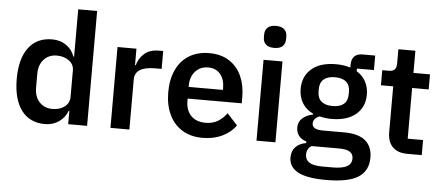

<svg xmlns="http://www.w3.org/2000/svg" viewBox="-60 -926 2980 1294"><g transform="rotate(5 1430.0 -279.5)"><path d="M48 -274Q48 -411 104 -485.5Q160 -560 263 -560Q318 -560 358.5 -532Q399 -504 415 -457H420V-777H548V0H420V-91H416Q399 -44 358 -15.5Q317 13 263 13Q160 13 104 -62Q48 -137 48 -274ZM420 -186V-364Q420 -404 387 -429Q354 -454 304 -454Q250 -454 216.5 -417.5Q183 -381 183 -320V-227Q183 -166 216.5 -129.5Q250 -93 304 -93Q355 -93 387.5 -118Q420 -143 420 -186Z M706 0V-547H834V-436H839Q852 -484 888.5 -515.5Q925 -547 986 -547H1015V-426H972Q834 -426 834 -339V0Z M1073 -274Q1073 -360 1103 -425Q1133 -490 1190.5 -525Q1248 -560 1326 -560Q1407 -560 1462.5 -523.5Q1518 -487 1545.5 -425Q1573 -363 1573 -285V-242H1207V-227Q1207 -164 1242 -127Q1277 -90 1342 -90Q1389 -90 1423.5 -110.5Q1458 -131 1484 -167L1554 -91Q1521 -43 1462.5 -15Q1404 13 1330 13Q1250 13 1192.5 -22Q1135 -57 1104 -122Q1073 -187 1073 -274ZM1207 -321H1439V-331Q1439 -392 1409.5 -427.5Q1380 -463 1327 -463Q1273 -463 1240 -426Q1207 -389 1207 -329Z M1683 -698V-717Q1683 -747 1701.5 -764.5Q1720 -782 1758 -782Q1796 -782 1814.5 -764.5Q1833 -747 1833 -717V-698Q1833 -668 1814.5 -650.5Q1796 -633 1758 -633Q1720 -633 1701.5 -650.5Q1683 -668 1683 -698ZM1822 0H1694V-547H1822Z M1932 93Q1932 49 1957.5 22Q1983 -5 2029 -13V-24Q1996 -33 1978 -56.5Q1960 -80 1960 -113Q1960 -152 1988 -176Q2016 -200 2059 -209V-214Q2011 -236 1985.5 -277.5Q1960 -319 1960 -374Q1960 -459 2018.5 -509.5Q2077 -560 2184 -560Q2237 -560 2281 -546V-563Q2281 -641 2356 -641H2441V-543H2326V-525Q2366 -501 2387 -462Q2408 -423 2408 -374Q2408 -290 2349.5 -240Q2291 -190 2184 -190Q2143 -190 2103 -200Q2061 -182 2061 -149Q2061 -107 2134 -107H2278Q2375 -107 2422 -67Q2469 -27 2469 47Q2469 136 2402 179.5Q2335 223 2185 223Q2052 223 1992 189.5Q1932 156 1932 93ZM2286 -366V-384Q2286 -427 2260 -449.5Q2234 -472 2184 -472Q2135 -472 2108.5 -449.5Q2082 -427 2082 -384V-366Q2082 -322 2108.5 -299.5Q2135 -277 2184 -277Q2234 -277 2260 -299.5Q2286 -322 2286 -366ZM2220 135Q2286 135 2317.5 117.5Q2349 100 2349 63Q2349 34 2326.5 19Q2304 4 2253 4H2067Q2035 24 2035 64Q2035 99 2062.5 117Q2090 135 2152 135Z M2715 0Q2649 0 2614.5 -35Q2580 -70 2580 -134V-445H2497V-547H2541Q2570 -547 2581.5 -560.5Q2593 -574 2593 -603V-697H2708V-547H2820V-445H2708V-102H2812V0Z"/></g></svg>

Font: IBM Plex Sans JP SemiBold
Style: Regular
Weight: 600
Designer: Mike Abbink; Paul van der Laan; Pieter van Rosmalen; Wujin Sim; Yejin Wi; Jinhee Kim; Boomi Park; Yona Kim; Kichan Ma
Foundry: Sandoll Inc.
Version: Version 1.001